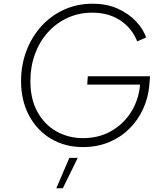

<svg xmlns="http://www.w3.org/2000/svg" viewBox="-20 -777 881 1030"><path d="M424 12Q329 12 254 -32.5Q179 -77 136 -157Q93 -237 93 -342Q93 -428 121.5 -503.5Q150 -579 201.5 -636Q253 -693 323 -725Q393 -757 476 -757Q554 -757 613 -730Q672 -703 710.5 -661.5Q749 -620 764 -576L716 -555Q688 -626 625.5 -667.5Q563 -709 475 -709Q402 -709 341 -680.5Q280 -652 235.5 -602Q191 -552 167 -485.5Q143 -419 143 -342Q143 -245 181 -176.5Q219 -108 283 -72Q347 -36 426 -36Q509 -36 575 -73Q641 -110 682 -174Q723 -238 731 -319V-323H448L451 -368H785L781 -319Q775 -252 747.5 -192Q720 -132 673.5 -86Q627 -40 564 -14Q501 12 424 12ZM282 233 352 70H397L317 233Z"/></svg>

Font: Plus Jakarta Sans ExtraLight
Style: Italic
Weight: 200
Italic angle: -8°
Designer: Gumpita Rahayu
Foundry: Tokotype
Version: Version 2.071; ttfautohint (v1.8.4.7-5d5b);gftools[0.9.29]